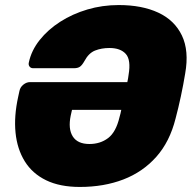

<svg xmlns="http://www.w3.org/2000/svg" viewBox="-20 -730 766 760"><path d="M713 -439Q706 -396 696 -349Q686 -302 675 -261Q652 -169 598.5 -109Q545 -49 468 -19.5Q391 10 296 10Q217 10 162.5 -16.5Q108 -43 78 -91.5Q48 -140 41.5 -205Q35 -270 52 -347L57 -370Q60 -385 72.5 -395Q85 -405 99 -405H484Q486 -413 487 -420Q488 -427 489 -434Q499 -493 478 -516.5Q457 -540 413 -540Q382 -540 356.5 -530Q331 -520 314 -488Q305 -472 296.5 -466Q288 -460 273 -460H111Q102 -460 97 -466.5Q92 -473 94 -482Q104 -530 137 -571.5Q170 -613 218.5 -644Q267 -675 326 -692.5Q385 -710 450 -710Q542 -710 606.5 -680Q671 -650 700 -589.5Q729 -529 713 -439ZM334 -160Q377 -160 408 -183.5Q439 -207 453 -266Q455 -274 457 -281Q459 -288 460 -295H265L260 -273Q249 -220 268 -190Q287 -160 334 -160Z"/></svg>

Font: Rubik Light ExtraBold
Style: Italic
Weight: 800
Italic angle: -12°
Version: Version 2.104